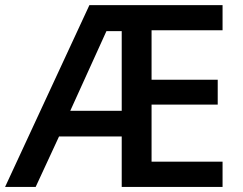

<svg xmlns="http://www.w3.org/2000/svg" viewBox="-21 -734 953 754"><path d="M853 -99.1H574.2V-323.2H834V-420.9H574.2V-615.2H853V-713.9H330.1L-1 0H119.1L210.9 -198.2H457V0H853ZM397 -611.8H457V-298.8H254.9Z"/></svg>

Font: Open Sans 600
Style: Regular
Weight: 600
Foundry: Ascender Corporation
Version: Version 1.100;PS 001.100;hotconv 1.0.88;makeotf.lib2.5.64775